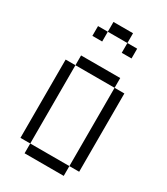

<svg xmlns="http://www.w3.org/2000/svg" viewBox="-213 -969 925 1062"><g transform="rotate(30 250.0 -437.5)"><path d="M375 -750V-812.5H312.5V-750ZM125 -62.5V0H375V-62.5ZM125 -62.5Q125 -62.5 125 -562.5H62.5Q62.5 -562.5 62.5 -62.5ZM375 -62.5H437.5Q437.5 -62.5 437.5 -562.5H375Q375 -562.5 375 -62.5ZM125 -562.5H375V-625H125ZM187.5 -812.5H125V-750H187.5ZM187.5 -812.5H312.5V-875H187.5Z"/></g></svg>

Font: UnifontExMono
Style: Regular
Weight: 500
Version: Version 15.0.06